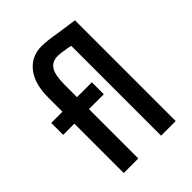

<svg xmlns="http://www.w3.org/2000/svg" viewBox="-202 -805 909 909"><g transform="rotate(-45 253.0 -350.0)"><path d="M436 0H338V-601Q333.5 -603 318.2 -605.8Q303 -608.5 285.8 -610.8Q268.5 -613 258.5 -613Q221 -613 203.2 -585.5Q185.5 -558 185.5 -493.5V-410.5H285V-330.5H185.5V0H88V-330.5H13V-410.5H88V-505.5Q88 -598 128.8 -649Q169.5 -700 238.5 -700Q269.5 -700 332 -689.5L436 -674.5Z"/></g></svg>

Font: Lucymar Sans Medium
Style: Regular
Weight: 500
Foundry: The League of Moveable Type (original font) / Main changes by Cristiano Sobral with portions from Mirco Monsees
Version: Version 2.001;August 30, 2020;FontCreator 13.0.0.2681 64-bit